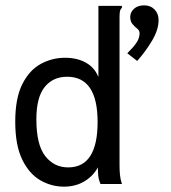

<svg xmlns="http://www.w3.org/2000/svg" viewBox="-20 -688 640 718"><path d="M519 -668Q543 -668 558 -652.5Q573 -637 573 -613Q573 -577 549 -536.5Q525 -496 493 -460L456 -489Q475 -507 488.5 -525.5Q502 -544 502 -564Q502 -574 493 -581Q484 -588 475.5 -598Q467 -608 467 -625Q467 -642 481 -655Q495 -668 519 -668ZM219 10Q172 10 130.5 -14Q89 -38 63 -91.5Q37 -145 37 -233Q37 -321 63.5 -373.5Q90 -426 132.5 -449Q175 -472 223 -472Q269 -472 301.5 -453.5Q334 -435 348 -400V-666H436V-659Q430 -653 428.5 -645.5Q427 -638 427 -622V-69Q427 -52 428.5 -35Q430 -18 436 0H356Q349 -16 347.5 -30Q346 -44 346 -62Q328 -29 295 -9.5Q262 10 219 10ZM235 -62Q345 -62 345 -232Q345 -401 231 -401Q178 -401 147 -362.5Q116 -324 116 -242Q116 -147 149 -104.5Q182 -62 235 -62Z"/></svg>

Font: Inconsolata Expanded Medium
Style: Regular
Weight: 500
Width: 7
Monospace: yes
Designer: Raph Levien, Cyreal, Brenton Simpson
Foundry: Raph Levien, Cyreal, Google
Version: Version 3.001; ttfautohint (v1.8.2.53-6de2)